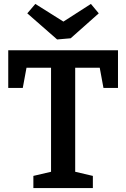

<svg xmlns="http://www.w3.org/2000/svg" viewBox="-20 -958 643 978"><path d="M22 -510V-702H581V-510H507L488 -613H363V-83L453 -62V0H150V-62L240 -83V-613H115L96 -510ZM303 -848 443 -938 483 -890 340 -763 271 -757 119 -890 160 -938Z"/></svg>

Font: Bitter Pro SemiBold
Style: Regular
Weight: 600
Designer: Sol Matas, and Bitter project Authors
Foundry: Sol Matas
Version: Version 1.010